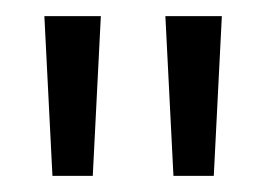

<svg xmlns="http://www.w3.org/2000/svg" viewBox="-20 -691 330 238"><path d="M95 -473 105 -671H35L45 -473ZM245 -473 255 -671H185L195 -473Z"/></svg>

Font: Stint Ultra Expanded
Style: Regular
Weight: 400
Width: 7
Designer: Astigmatic (AOETI)
Foundry: Astigmatic (AOETI)
Version: Version 1.000